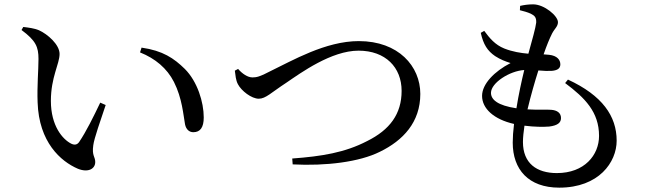

<svg xmlns="http://www.w3.org/2000/svg" viewBox="-20 -810 3040 883"><path d="M338 -34C385 -15 418 -33 418 -65C418 -90 402 -93 409 -142C413 -174 443 -258 466 -327L441 -338C411 -275 376 -204 344 -157C335 -144 323 -142 308 -149C268 -169 214 -231 214 -346C214 -455 254 -516 254 -562C254 -605 199 -653 159 -671C137 -680 112 -683 87 -686L79 -672C145 -623 157 -594 157 -539C157 -487 150 -413 153 -339C159 -156 259 -68 338 -34ZM869 -202C901 -202 917 -224 917 -270C917 -340 888 -435 830 -493C780 -542 729 -577 631 -591L624 -569C694 -541 748 -496 780 -433C818 -358 823 -281 831 -238C836 -214 851 -202 869 -202Z M1324 -81 1326 -54C1479 -46 1633 -65 1727 -112C1834 -164 1913 -248 1913 -378C1913 -505 1813 -621 1630 -621C1477 -621 1324 -531 1222 -482C1175 -457 1159 -454 1141 -454C1119 -454 1094 -471 1075 -493L1060 -485C1063 -464 1064 -442 1074 -423C1090 -392 1137 -356 1170 -356C1202 -356 1227 -384 1296 -429C1365 -476 1504 -577 1629 -577C1753 -577 1827 -500 1827 -392C1827 -286 1773 -213 1668 -161C1566 -108 1459 -91 1324 -81Z M2506 -228C2545 -233 2560 -246 2560 -267C2560 -291 2542 -303 2515 -305C2493 -307 2454 -304 2406 -307C2421 -370 2440 -436 2456 -486C2479 -484 2502 -483 2516 -484C2542 -486 2557 -494 2557 -514C2557 -534 2543 -554 2505 -558L2480 -560C2495 -603 2507 -632 2519 -656C2531 -679 2546 -688 2546 -708C2546 -737 2483 -790 2432 -790C2409 -790 2390 -787 2372 -783L2371 -763C2387 -759 2406 -754 2421 -747C2439 -738 2447 -730 2446 -706C2443 -681 2428 -628 2410 -563C2375 -566 2337 -572 2299 -587C2257 -604 2232 -634 2207 -668L2191 -659C2203 -605 2222 -576 2257 -552C2282 -536 2303 -528 2328 -520C2254 -482 2197 -424 2197 -369C2197 -311 2251 -261 2344 -240C2340 -208 2338 -178 2338 -154C2338 -31 2410 53 2552 53C2734 53 2816 -64 2816 -163C2816 -276 2750 -371 2592 -444L2579 -428C2670 -360 2735 -295 2735 -185C2735 -97 2668 -14 2541 -14C2448 -14 2385 -59 2385 -157C2385 -178 2388 -204 2392 -232C2438 -226 2480 -226 2506 -228ZM2355 -312C2268 -325 2238 -352 2238 -383C2238 -429 2324 -484 2391 -488C2379 -439 2365 -375 2355 -312Z"/></svg>

Font: Source Han Serif SC Medium
Style: Regular
Weight: 500
Designer: Ryoko NISHIZUKA 西塚涼子 (kana & ideographs); Frank Grießhammer (Latin, Greek & Cyrillic); Wenlong ZHANG 张文龙 (bopomofo); San
Foundry: Adobe
Version: Version 2.003;hotconv 1.1.1;makeotfexe 2.6.0